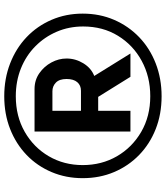

<svg xmlns="http://www.w3.org/2000/svg" viewBox="40 -794 762 881"><g transform="rotate(-90 420.5 -354.0)"><path d="M419 7Q337 7 268.5 -20Q200 -47 149.5 -96Q99 -145 71 -211Q43 -277 43 -355Q43 -432 71 -498Q99 -564 149.5 -612.5Q200 -661 268.5 -688Q337 -715 419 -715Q500 -715 569.5 -688Q639 -661 690 -612.5Q741 -564 769.5 -498Q798 -432 798 -355Q798 -277 769.5 -211Q741 -145 690 -96Q639 -47 569.5 -20Q500 7 419 7ZM419 -45Q509 -45 581.5 -84.5Q654 -124 696.5 -193.5Q739 -263 739 -353Q739 -418 715 -474Q691 -530 648 -572.5Q605 -615 546.5 -638.5Q488 -662 419 -662Q327 -662 255.5 -621Q184 -580 143.5 -510.5Q103 -441 103 -355Q103 -268 143.5 -198Q184 -128 255.5 -86.5Q327 -45 419 -45ZM257 -576H452Q493 -576 524.5 -554Q556 -532 574 -498.5Q592 -465 592 -429Q592 -388 570 -352Q548 -316 512 -302L615 -136H508L416 -284H352V-136H257ZM444 -363Q469 -363 483.5 -380Q498 -397 498 -429Q498 -462 481.5 -478Q465 -494 442 -494H352V-363Z"/></g></svg>

Font: Raleway
Style: Bold
Weight: 700
Designer: Matt McInerney, Pablo Impallari, Rodrigo Fuenzalida
Foundry: Matt McInerney, Pablo Impallari, Rodrigo Fuenzalida
Version: Version 4.026